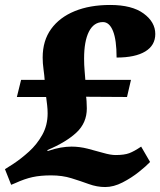

<svg xmlns="http://www.w3.org/2000/svg" viewBox="-24 -744 646 774"><path d="M400 10Q367 10 334 -2Q301 -14 264 -25.5Q227 -37 182 -37Q139 -37 107 -30Q75 -23 38 -6L21 1L-4 -62L29 -83Q61 -104 93 -133Q125 -162 146.5 -200.5Q168 -239 168 -287Q168 -304 166 -320.5Q164 -337 162 -353H44L61 -422H156Q155 -439 151.5 -464Q148 -489 148 -512Q148 -580 182 -627Q216 -674 277 -699Q338 -724 420 -724Q508 -724 555 -689.5Q602 -655 602 -607Q602 -561 561.5 -536.5Q521 -512 446 -512Q446 -583 431.5 -619Q417 -655 391 -655Q354 -655 334.5 -616.5Q315 -578 315 -508Q315 -482 317 -460Q319 -438 320 -422H504L488 -353L323 -354Q324 -351 325 -335Q326 -319 326 -307Q326 -249 284.5 -210Q243 -171 167 -139L168 -135Q197 -145 220.5 -149Q244 -153 264 -153Q297 -153 330 -144.5Q363 -136 392.5 -127.5Q422 -119 442 -119Q477 -119 497 -126.5Q517 -134 545 -153L581 -91Q566 -75 536 -51Q506 -27 470 -8.5Q434 10 400 10Z"/></svg>

Font: Noto Serif Black
Style: Italic
Weight: 900
Italic angle: -12°
Designer: Monotype Design Team
Foundry: Monotype Imaging Inc.
Version: Version 2.013